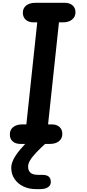

<svg xmlns="http://www.w3.org/2000/svg" viewBox="-20 -1024 617 1366"><path d="M125.5 0Q90.5 0 70.2 -18.2Q50 -36.5 50 -67.5Q50 -101 74 -120Q98 -139 140 -139H167.5L245 -865H218Q184 -865 163.2 -883.5Q142.5 -902 142.5 -934Q142.5 -966 166.5 -985Q190.5 -1004 232 -1004H440.5Q475.5 -1004 496.2 -985.8Q517 -967.5 517 -936.5Q517 -904.5 492.8 -884.8Q468.5 -865 427.5 -865H399.5L322 -139H348Q383 -139 403.2 -120.8Q423.5 -102.5 423.5 -71.5Q423.5 -38.5 399.5 -19.2Q375.5 0 333.5 0ZM236 321.5Q185 321.5 145.2 302Q105.5 282.5 82.8 248.2Q60 214 60 170Q60 143.5 74.5 112.8Q89 82 120 44.2Q151 6.5 200 -41Q214.5 -55 230.5 -61.2Q246.5 -67.5 267.5 -67.5Q288.5 -67.5 306 -56.2Q323.5 -45 323.5 -31.5Q323.5 -21 312 -10.5Q264.5 32.5 235.5 63.8Q206.5 95 193.2 118.2Q180 141.5 180 160Q180 190.5 197.2 205.2Q214.5 220 250.5 220H280Q312 220 326.8 232.5Q341.5 245 341.5 271.5Q341.5 294.5 321.5 308Q301.5 321.5 267.5 321.5Z"/></svg>

Font: Edu SA Hand
Style: Regular
Weight: 400
Designer: Tina and Corey Anderson, Eben Sorkin, Mirko Velimirovic
Foundry: Google for Education
Version: Version 2.000